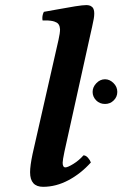

<svg xmlns="http://www.w3.org/2000/svg" viewBox="-20 -718 477 748"><path d="M208 -563Q213.9 -588.9 213.9 -604Q212.4 -626.5 196.8 -631.8Q188.5 -636.7 167 -638.2H146Q145 -641.1 145 -647.9Q145 -660.2 150.9 -671.9Q163.6 -673.8 202.9 -681.2Q242.2 -688.5 272.7 -693.4Q303.2 -698.2 316.9 -698.2Q323.7 -698.2 331.1 -695.8Q336.9 -692.9 340.8 -689Q347.2 -681.2 347.2 -665Q347.2 -655.8 345.2 -644.5Q343.3 -633.3 338.6 -612.3Q334 -591.3 332 -583L231 -127Q224.1 -93.8 224.1 -84Q224.1 -65.9 234.9 -65.9Q243.7 -65.9 265.6 -79.3Q287.6 -92.8 305.2 -112.8Q314.5 -112.8 322.8 -103.3Q331.1 -93.8 334 -85Q294.9 -41.5 246.6 -15.9Q198.2 9.8 147.9 9.8Q97.2 9.8 97.2 -46.9Q97.2 -72.3 106.9 -118.2ZM340.8 -359.9Q340.8 -378.9 355.5 -394Q370.1 -409.2 389.2 -409.2Q407.2 -409.2 422.1 -394.5Q437 -379.9 437 -359.9Q437 -340.8 423.1 -326.9Q409.2 -313 389.2 -313Q368.2 -313 354.5 -327.1Q340.8 -341.3 340.8 -359.9Z"/></svg>

Font: Common Serif
Style: Bold Italic
Weight: 700
Italic angle: -12°
Designer: Philipp H. Poll, Khaled Hosny
Foundry: Stefan Peev, Context Ltd.
Version: Version 1.026